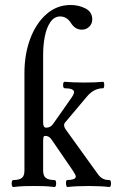

<svg xmlns="http://www.w3.org/2000/svg" viewBox="-20 -746 465 770"><path d="M34 4Q29 4 27.5 -3Q26 -10 27.5 -17Q29 -24 34 -24Q56 -24 67 -32Q78 -40 78 -62V-453Q78 -528 101 -590Q124 -652 166 -689Q208 -726 263 -726Q296 -726 323 -712Q350 -698 350 -668Q350 -651 338 -639Q326 -627 308 -627Q295 -627 284 -633.5Q273 -640 263 -656Q247 -680 221 -680Q198 -680 182.5 -658Q167 -636 160 -601Q153 -566 153 -527V-254Q153 -234 165 -234Q183 -234 193 -249L266 -353Q277 -369 277 -376Q277 -392 240 -392Q233 -392 233 -405Q233 -418 240 -418Q269 -415 319 -415Q365 -415 393 -418Q398 -418 398 -405Q398 -392 393 -392Q356 -392 328 -358L243 -257Q237 -251 237 -244Q237 -237 242 -229L373 -47Q381 -36 391.5 -30Q402 -24 418 -24Q423 -24 424.5 -17Q426 -10 424.5 -3Q423 4 418 4Q402 2 381.5 1Q361 0 335 0Q310 0 288.5 1Q267 2 250 4Q247 4 245.5 -3Q244 -10 245 -17Q246 -24 250 -24Q265 -24 274.5 -27.5Q284 -31 284 -38Q284 -44 272 -62L187 -186Q177 -201 162 -201Q155 -201 154 -194.5Q153 -188 153 -182V-62Q153 -40 164.5 -32Q176 -24 198 -24Q203 -24 204.5 -17Q206 -10 204.5 -3Q203 4 198 4Q173 1 155.5 0.5Q138 0 116 0Q94 0 76.5 0.5Q59 1 34 4Z"/></svg>

Font: Junicode Two Beta Condensed
Style: Regular
Weight: 400
Width: 3
Designer: Peter S. Baker
Foundry: Briery Creek Software
Version: Version 1.053; ttfautohint (v1.8.4)